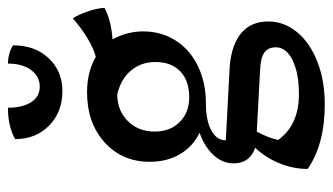

<svg xmlns="http://www.w3.org/2000/svg" viewBox="-197 -460 837 483"><g transform="rotate(-90 221.5 -218.5)"><path d="M38 137Q38 101 52 66.5Q66 32 91 5Q52 -9 52 -49Q52 -77 72.5 -99.5Q93 -122 129 -135Q94 -152 75 -184.5Q56 -217 56 -260Q56 -330 105 -374Q154 -418 231 -418Q282 -418 320 -396Q340 -401 366 -416.5Q392 -432 417 -454Q428 -436 435.5 -412.5Q443 -389 443 -374Q411 -357 364 -354Q384 -317 384 -277Q384 -231 361 -195Q338 -159 296.5 -139Q255 -119 203 -119Q160 -119 135 -105.5Q110 -92 110 -69L298 -59Q352 -54 380.5 -29.5Q409 -5 409 38Q409 78 382 110.5Q355 143 307.5 161.5Q260 180 201 180Q100 180 38 137ZM307 -246Q307 -282 285.5 -307.5Q264 -333 226 -342Q185 -342 158.5 -315.5Q132 -289 132 -248Q132 -209 156 -185Q180 -161 218 -161Q260 -161 283.5 -183.5Q307 -206 307 -246ZM344 57Q344 37 330 27.5Q316 18 282 17L132 9Q116 38 111 63Q149 115 226 115Q279 115 311.5 99Q344 83 344 57ZM113 -599Q145 -617 192 -617Q192 -580 206 -558.5Q220 -537 245 -537Q271 -537 287 -559Q303 -581 303 -617Q315 -617 328 -613.5Q341 -610 349 -604Q349 -549 316.5 -514.5Q284 -480 234 -480Q181 -480 147 -513.5Q113 -547 113 -599Z"/></g></svg>

Font: Mirza
Style: Regular
Weight: 400
Designer: Arabic design by Kourosh Beigpour, Latin design by Eduardo Tunni, engineering by Lasse Fister
Version: Version 1.0010g